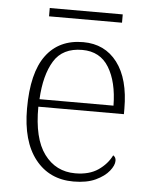

<svg xmlns="http://www.w3.org/2000/svg" viewBox="-50 -708 599 760"><g transform="rotate(5 249.5 -328.0)"><path d="M270 10Q174 10 118 -61Q62 -132 62 -262Q62 -404 113.5 -473.5Q165 -543 261 -543Q347 -543 396.5 -478Q446 -413 446 -294V-273H106Q105 -147 151 -85Q197 -23 274 -23Q330 -23 365.5 -47.5Q401 -72 418 -107Q423 -104 426 -99Q429 -94 429 -86Q429 -68 411 -45.5Q393 -23 358 -6.5Q323 10 270 10ZM402 -303Q401 -397 366 -454.5Q331 -512 260 -512Q182 -512 147.5 -455.5Q113 -399 108 -303ZM117 -633V-666H407V-633Z"/></g></svg>

Font: Noto Serif Gujarati ExtraLight
Style: Regular
Weight: 250
Version: Version 2.102